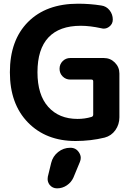

<svg xmlns="http://www.w3.org/2000/svg" viewBox="-20 -784 744 1053"><path d="M293 249Q267.6 249 252 229.5Q241.2 214.8 241.2 198.2Q241.2 192.4 242.2 185.5L260.7 109.4Q269.5 73.2 298.8 49.8Q328.1 26.4 365.2 26.4H366.2Q396.5 26.4 413.1 51.8Q422.9 66.4 422.9 82Q422.9 92.8 418 104.5L382.8 189.5Q371.1 215.8 346.7 232.4Q322.3 249 293 249ZM408.2 -763.7Q473.6 -763.7 535.2 -753.9Q563.5 -750 581.1 -727.5Q598.6 -705.1 598.6 -676.8Q598.6 -652.3 579.1 -637.7Q565.4 -627 548.8 -627Q543 -627 536.1 -628.9Q473.6 -642.6 422.9 -642.6Q305.7 -642.6 245.6 -578.6Q185.5 -514.6 185.5 -387.7Q185.5 -263.7 244.6 -197.8Q303.7 -131.8 405.3 -131.8Q445.3 -131.8 481.4 -142.6Q491.2 -145.5 491.2 -155.3V-337.9Q491.2 -347.7 481.4 -347.7H365.2Q340.8 -347.7 323.7 -364.7Q306.6 -381.8 306.6 -406.7Q306.6 -431.6 323.7 -448.7Q340.8 -465.8 365.2 -465.8H549.8Q585 -465.8 609.9 -440.9Q634.8 -416 634.8 -380.9V-140.6Q634.8 -101.6 612.8 -70.3Q590.8 -39.1 553.7 -29.3Q477.5 -10.7 394.5 -10.7Q232.4 -10.7 133.3 -112.3Q34.2 -213.9 34.2 -387.7Q34.2 -563.5 133.8 -663.6Q233.4 -763.7 408.2 -763.7Z"/></svg>

Font: Gen Jyuu GothicX Bold
Style: Bold
Weight: 700
Designer: Ryoko NISHIZUKA (kana &amp; ideographs); Paul D. Hunt (Latin, Greek &amp; Cyrillic); Wenlong ZHANG (bopomofo); Sandoll C
Version: Version 1.058.20140828